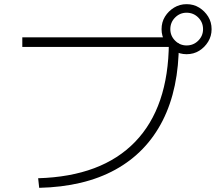

<svg xmlns="http://www.w3.org/2000/svg" viewBox="-20 -875 1040 921"><path d="M163 -20Q468 -29 628 -194.5Q788 -360 790 -669L813 -650H87V-696H805V-668H838Q838 -449 760 -296Q682 -143 533 -61Q384 21 168 26ZM875 -615Q842 -615 815 -631.5Q788 -648 771.5 -675Q755 -702 755 -735Q755 -769 771.5 -795.5Q788 -822 815 -838.5Q842 -855 875 -855Q909 -855 935.5 -838.5Q962 -822 978.5 -795.5Q995 -769 995 -735Q995 -702 978.5 -675Q962 -648 935.5 -631.5Q909 -615 875 -615ZM875 -657Q908 -657 931 -680Q954 -703 954 -735Q954 -768 931 -791Q908 -814 875 -814Q843 -814 820 -791Q797 -768 797 -735Q797 -703 820 -680Q843 -657 875 -657Z"/></svg>

Font: M PLUS 2 Light
Style: Regular
Weight: 300
Designer: Coji Morishita
Foundry: UNDERFOREST DESIGN
Version: Version 1.001